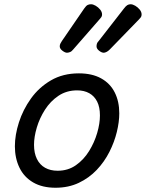

<svg xmlns="http://www.w3.org/2000/svg" viewBox="-20 -864 686 903"><path d="M241 19Q179 19 136 -6Q93 -31 71.5 -75.5Q50 -120 50 -176Q50 -229 69 -288.5Q88 -348 125.5 -400.5Q163 -453 219.5 -486Q276 -519 351 -519Q413 -519 455.5 -495.5Q498 -472 519.5 -429.5Q541 -387 541 -331Q541 -291 529.5 -243.5Q518 -196 494.5 -149.5Q471 -103 435 -65Q399 -27 350.5 -4Q302 19 241 19ZM251 -61Q300 -61 337 -87Q374 -113 399 -153.5Q424 -194 437 -238.5Q450 -283 450 -321Q450 -360 437 -386Q424 -412 400 -425.5Q376 -439 343 -439Q293 -439 255 -413.5Q217 -388 191.5 -348Q166 -308 153 -264Q140 -220 140 -183Q140 -144 153.5 -116.5Q167 -89 192 -75Q217 -61 251 -61ZM295 -616Q286 -616 273.5 -625.5Q261 -635 261 -646Q261 -653 264 -659Q267 -665 271 -671L376 -824Q385 -837 392 -840.5Q399 -844 408 -844Q418 -844 430 -837Q442 -830 451 -819Q460 -808 460 -796Q460 -788 456.5 -783.5Q453 -779 448 -773L324 -631Q317 -622 309 -619Q301 -616 295 -616ZM468 -616Q458 -616 446 -625.5Q434 -635 434 -646Q434 -653 436 -659Q438 -665 444 -671L563 -824Q572 -836 579 -840Q586 -844 594 -844Q604 -844 616 -837Q628 -830 637 -819Q646 -808 646 -796Q646 -788 642.5 -783Q639 -778 634 -773L496 -631Q488 -623 480.5 -619.5Q473 -616 468 -616Z"/></svg>

Font: Playwrite NZ
Style: Regular
Weight: 400
Designer: Veronika Burian, José Scaglione
Foundry: TypeTogether
Version: Version 1.002